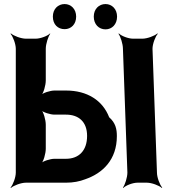

<svg xmlns="http://www.w3.org/2000/svg" viewBox="-20 -902 860 948"><path d="M206 -505V-661C206 -685 218 -722 228 -735L227 -737C216 -725 180 -711 156 -711H108C84 -711 47 -725 34 -737L32 -735C44 -722 58 -685 58 -661V-50C58 -26 44 11 32 24L34 26C47 14 84 0 108 0H306C341 0 373 -6 401 -17C488 -47 557 -114 557 -230C557 -264 551 -295 519 -323C487 -406 411 -455 306 -455H249C229 -455 192 -444 180 -431L182 -429C195 -441 206 -481 206 -505ZM410 -231C410 -158 369 -118 306 -118H249C229 -118 192 -107 180 -94L182 -92C195 -104 206 -144 206 -168V-286C206 -310 195 -350 182 -362L180 -360C192 -347 229 -336 249 -336H306C367 -336 410 -302 410 -231ZM755 -50 733 -661C733 -685 747 -722 759 -735L757 -737C744 -725 707 -711 683 -711H637C613 -711 578 -725 567 -737L565 -735C575 -722 587 -685 587 -661L609 -50C609 -26 597 11 587 24L589 26C600 14 635 0 659 0H705C729 0 766 14 779 26L781 24C769 11 755 -26 755 -50ZM299 -758C331 -758 356 -782 356 -820C356 -857 331 -882 299 -882C267 -882 241 -858 241 -820C241 -781 266 -758 299 -758ZM501 -757C533 -757 558 -782 558 -820C558 -857 533 -882 501 -882C469 -882 443 -858 443 -820C443 -782 468 -757 501 -757Z"/></svg>

Font: Asimov
Style: EdgeNar
Weight: 500
Designer: Google
Version: Version 2.000980: 2014